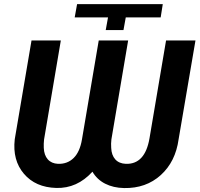

<svg xmlns="http://www.w3.org/2000/svg" viewBox="-20 -909 977 940"><path d="M937 -710.9 854.5 -227.5Q839.4 -117.2 767.1 -51.8Q694.8 13.7 587.4 11.7Q534.7 10.7 494.6 -9.8Q454.6 -30.3 432.6 -68.4Q357.4 14.2 255.4 11.2Q153.8 8.3 97.2 -58.1Q40.5 -124.5 52.2 -227.1L134.3 -710.9H277.8L195.8 -226.6Q193.4 -206.1 194.3 -185.1Q195.8 -149.4 213.9 -128.9Q231.9 -108.4 264.2 -106.9Q310.1 -105.5 340.6 -135.5Q371.1 -165.5 381.3 -226.6L463.4 -710.9H607.4L525.4 -226.6Q522.9 -205.6 524.4 -185.1Q525.9 -149.4 544.2 -128.9Q562.5 -108.4 595.7 -106.9Q689.9 -103.5 711.9 -231.9L793 -710.9ZM345.7 -823.7 357.4 -888.7H776.9L766.6 -823.7H595.7L584.5 -761.7H497.6L508.8 -823.7Z"/></svg>

Font: RobotoInd
Style: Bold Italic
Weight: 700
Italic angle: -12°
Designer: Google
Version: Version 2.001150; 2014